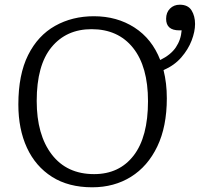

<svg xmlns="http://www.w3.org/2000/svg" viewBox="-20 -782 849 816"><path d="M372 14Q271 14 201 -30.5Q131 -75 94.5 -154Q58 -233 58 -338Q58 -465 99.5 -548Q141 -631 214 -672Q287 -713 379 -713Q477 -713 551.5 -665Q626 -617 661 -527Q706 -549 727.5 -581Q749 -613 752 -653H742Q686 -653 686 -702Q686 -729 702.5 -745.5Q719 -762 744 -762Q779 -762 794 -738Q809 -714 809 -680Q809 -648 794.5 -610Q780 -572 750.5 -538Q721 -504 675 -484Q682 -456 685.5 -426.5Q689 -397 689 -364Q689 -244 648.5 -159.5Q608 -75 536.5 -30.5Q465 14 372 14ZM380 -42Q487 -42 548 -121Q609 -200 609 -352Q609 -499 545.5 -578.5Q482 -658 369 -658Q262 -658 199 -581.5Q136 -505 136 -353Q136 -209 200 -125.5Q264 -42 380 -42Z"/></svg>

Font: Literata 12pt Light
Style: Regular
Weight: 300
Designer: Latin by Veronika Burian and Jose Scaglione. Greek by Irene Vlachou. Cyrillic by Vera Evstafieva.
Foundry: TypeTogether
Version: Version 3.002